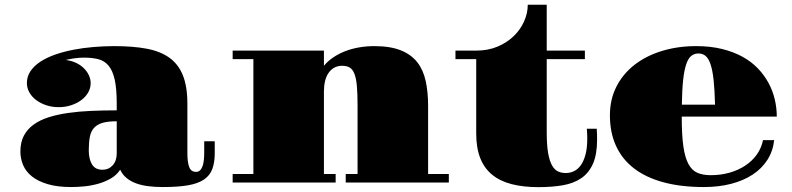

<svg xmlns="http://www.w3.org/2000/svg" viewBox="-20 -752 3264 791"><path d="M64 -127.9Q64 -165.5 78.1 -192.6Q92.3 -219.7 118.2 -238.5Q144 -257.3 180.2 -268.8Q216.3 -280.3 260.5 -286.6Q304.7 -293 355.5 -295.2Q406.2 -297.4 460.9 -297.4V-324.7Q460.9 -387.2 452.4 -424.8Q443.8 -462.4 426.5 -482.4Q409.2 -502.4 383.8 -508.5Q358.4 -514.6 324.7 -514.6Q306.6 -514.6 286.4 -511.7Q266.1 -508.8 250.5 -504.9Q272.9 -502.4 292 -493.7Q311 -484.9 324.7 -471.7Q338.4 -458.5 345.9 -442.4Q353.5 -426.3 353.5 -409.7Q353.5 -389.2 343.3 -371.1Q333 -353 314.9 -339.6Q296.9 -326.2 272.9 -318.4Q249 -310.5 221.7 -310.5Q194.3 -310.5 170.7 -318.4Q147 -326.2 129.2 -339.6Q111.3 -353 101.1 -371.1Q90.8 -389.2 90.8 -409.7Q90.8 -437 105.7 -459Q120.6 -481 146.2 -497.8Q171.9 -514.6 206.8 -526.9Q241.7 -539.1 281.7 -546.9Q321.8 -554.7 365 -558.3Q408.2 -562 451.2 -562Q527.3 -562 583.7 -551.5Q640.1 -541 677.5 -514.4Q714.8 -487.8 733.4 -441.7Q752 -395.5 752 -324.7V-120.1Q752 -83.5 759.5 -63.7Q767.1 -43.9 787.6 -43.9Q797.9 -43.9 804.4 -50.5Q811 -57.1 814.7 -67.9Q818.4 -78.6 819.8 -92.8Q821.3 -106.9 821.3 -121.6V-169.9H864.7V-121.6Q864.7 -82.5 854.7 -55.7Q844.7 -28.8 820.1 -12.2Q795.4 4.4 754.2 11.5Q712.9 18.6 650.4 18.6Q618.7 18.6 591.1 15.1Q563.5 11.7 540.8 3.4Q518.1 -4.9 501.5 -18.6Q484.9 -32.2 475.1 -52.7Q460.4 -30.3 436 -16.4Q411.6 -2.4 383.3 5.4Q355 13.2 326.2 15.9Q297.4 18.6 273.4 18.6Q216.3 18.6 176.3 6.6Q136.2 -5.4 111.3 -25.4Q86.4 -45.4 75.2 -72Q64 -98.6 64 -127.9ZM345.7 -133.3Q345.7 -97.2 358.9 -75Q372.1 -52.7 402.3 -52.7Q427.7 -52.7 444.3 -71Q460.9 -89.4 460.9 -120.1V-252.4Q425.8 -252.4 403.3 -246.1Q380.9 -239.7 367.9 -225.8Q355 -211.9 350.3 -189Q345.7 -166 345.7 -133.3Z M938.5 -35.2H1023.9V-508.3H938.5V-543.5H1314.5V-481Q1330.1 -500 1352.3 -515.1Q1374.5 -530.3 1401.4 -540.8Q1428.2 -551.3 1458.7 -556.6Q1489.3 -562 1521.5 -562Q1587.9 -562 1631.1 -544.7Q1674.3 -527.3 1699.2 -495.4Q1724.1 -463.4 1733.9 -417.7Q1743.7 -372.1 1743.7 -315.9V-35.2H1829.1V0H1404.3V-35.2H1453.1V-315.9Q1453.1 -366.2 1450.2 -398.2Q1447.3 -430.2 1439.9 -448.5Q1432.6 -466.8 1420.4 -473.9Q1408.2 -481 1389.6 -481Q1371.1 -481 1356.9 -473.1Q1342.8 -465.3 1333.3 -451.2Q1323.7 -437 1319.1 -417.5Q1314.5 -397.9 1314.5 -375V-35.2H1362.8V0H938.5Z M1941.9 -508.3H1856.4V-543.5H1941.9Q1991.2 -543.5 2030.5 -560.3Q2069.8 -577.1 2097.4 -604.2Q2125 -631.3 2139.6 -665Q2154.3 -698.7 2154.3 -732.4H2232.4V-543.5H2389.6V-508.3H2232.4V-207.5Q2232.4 -155.3 2238 -122.3Q2243.7 -89.4 2254.2 -70.8Q2264.6 -52.2 2279.1 -45.7Q2293.5 -39.1 2311 -39.1Q2328.1 -39.1 2344.2 -46.6Q2360.4 -54.2 2372.6 -71Q2384.8 -87.9 2392.1 -115Q2399.4 -142.1 2399.4 -181.6Q2399.4 -190.9 2398.9 -200.9Q2398.4 -210.9 2397.5 -221.7H2438.5Q2439.9 -197.3 2439.9 -177.2Q2439.9 -116.2 2423.1 -77.9Q2406.2 -39.6 2375 -18.1Q2343.8 3.4 2299.1 11.2Q2254.4 19 2198.7 19Q2136.2 19 2088.4 6.8Q2040.5 -5.4 2007.8 -32Q1975.1 -58.6 1958.5 -100.6Q1941.9 -142.6 1941.9 -202.6Z M2492.7 -276.9Q2492.7 -342.3 2519.5 -395Q2546.4 -447.8 2594 -484.9Q2641.6 -522 2706.8 -542Q2772 -562 2848.1 -562Q2906.7 -562 2954.3 -550.3Q3002 -538.6 3038.8 -518.3Q3075.7 -498 3102.3 -470.2Q3128.9 -442.4 3146.2 -410.2Q3163.6 -377.9 3171.9 -342.5Q3180.2 -307.1 3180.2 -271.5H2788.6Q2788.6 -196.8 2795.2 -149.9Q2801.8 -103 2816.2 -76.4Q2830.6 -49.8 2853.3 -40Q2876 -30.3 2908.2 -30.3Q2949.2 -30.3 2985.4 -40.5Q3021.5 -50.8 3050 -69.6Q3078.6 -88.4 3097.7 -115Q3116.7 -141.6 3123.5 -174.8H3169.4Q3164.6 -129.4 3141.6 -93.5Q3118.7 -57.6 3080.8 -32.7Q3043 -7.8 2991.9 5.4Q2940.9 18.6 2880.4 18.6Q2785.2 18.6 2712.6 -1.2Q2640.1 -21 2591.3 -58.8Q2542.5 -96.7 2517.6 -151.6Q2492.7 -206.5 2492.7 -276.9ZM2925.8 -320.8Q2924.3 -381.8 2919.9 -422.4Q2915.5 -462.9 2907.2 -487.3Q2898.9 -511.7 2886.7 -521.7Q2874.5 -531.7 2857.4 -531.7Q2840.3 -531.7 2827.9 -521.7Q2815.4 -511.7 2807.1 -487.3Q2798.8 -462.9 2794.4 -422.4Q2790 -381.8 2789.1 -320.8Z"/></svg>

Font: GravitasOne
Style: Regular
Weight: 400
Designer: Riccardo De Franceschi
Foundry: Sorkin Type Co.
Version: Version 1.001